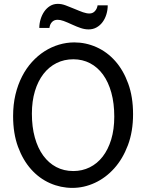

<svg xmlns="http://www.w3.org/2000/svg" viewBox="-20 -940 753 973"><path d="M654.3 -361.3Q654.3 -273.4 628.2 -204.1Q602.1 -134.8 558.8 -86.7Q515.6 -38.6 460.4 -13.2Q405.3 12.2 346.7 12.2Q287.6 12.2 233.4 -11.7Q179.2 -35.6 137.7 -82Q96.2 -128.4 71.3 -196Q46.4 -263.7 46.4 -351.6Q46.4 -410.2 58.3 -460.4Q70.3 -510.7 91.6 -552.2Q112.8 -593.8 142.1 -626Q171.4 -658.2 205.8 -680.2Q240.2 -702.1 278.6 -713.6Q316.9 -725.1 356.4 -725.1Q414.6 -725.1 468.5 -701.2Q522.5 -677.2 563.7 -630.9Q605 -584.5 629.6 -516.8Q654.3 -449.2 654.3 -361.3ZM559.1 -349.1Q559.1 -416.5 544.2 -470.5Q529.3 -524.4 502 -562Q474.6 -599.6 436.3 -619.6Q397.9 -639.6 351.6 -639.6Q305.2 -639.6 266.6 -620.4Q228 -601.1 200.2 -565.2Q172.4 -529.3 157 -478.3Q141.6 -427.2 141.6 -363.8Q141.6 -296.9 156.5 -243.2Q171.4 -189.5 199 -151.6Q226.6 -113.8 265.1 -93.5Q303.7 -73.2 351.6 -73.2Q396.5 -73.2 434.6 -92Q472.7 -110.8 500.2 -146.2Q527.8 -181.6 543.5 -232.9Q559.1 -284.2 559.1 -349.1ZM179.2 -798.3Q179.2 -820.8 185.8 -842.5Q192.4 -864.3 204.3 -881.6Q216.3 -898.9 233.6 -909.7Q251 -920.4 272.9 -920.4Q283.2 -920.4 293 -918.5Q302.7 -916.5 312.7 -912.8Q322.8 -909.2 333.7 -904.5Q344.7 -899.9 357.4 -895Q370.6 -889.6 381.1 -885.3Q391.6 -880.9 400.6 -877.9Q409.7 -875 417.5 -873.3Q425.3 -871.6 433.1 -871.6Q450.2 -871.6 461.2 -883.8Q472.2 -896 474.6 -913.1H525.9Q525.9 -889.6 519.3 -867.7Q512.7 -845.7 500.2 -828.6Q487.8 -811.5 469.7 -801.3Q451.7 -791 429.2 -791Q409.7 -791 389.9 -797.6Q370.1 -804.2 347.7 -814.5Q319.3 -827.6 302.5 -833.7Q285.6 -839.8 272 -839.8Q253.9 -839.8 243.2 -828.1Q232.4 -816.4 230.5 -798.3Z"/></svg>

Font: Andika
Style: Regular
Weight: 400
Designer: Victor Gaultney, Annie Olsen, Julie Remington, Don Collingsworth, Eric Hays
Foundry: SIL International
Version: Version 1.001